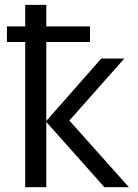

<svg xmlns="http://www.w3.org/2000/svg" viewBox="-20 -780 574 800"><path d="M172.9 -759.8V-669.9H355V-605H172.9V-275.9L401.9 -536.1H498L269 -277.8L517.1 0H415L172.9 -272V0H85V-605H8.8V-669.9H85V-759.8Z"/></svg>

Font: Kurinto Seri
Style: Regular
Weight: 400
Designer: Kurinto was developed by Clint Goss from a range of fonts that are compatible with the SIL Open Font License Version 1.1
Foundry: Clinton F. Goss
Version: Version 2.196; July 25, 2020